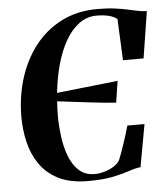

<svg xmlns="http://www.w3.org/2000/svg" viewBox="-54 -800 742 859"><g transform="rotate(-5 317.5 -370.5)"><path d="M307.5 10.5Q227.5 10.5 174.8 -16.2Q122 -43 91.2 -87.8Q60.5 -132.5 47.5 -187.8Q34.5 -243 34.5 -300.5Q34.5 -391 59.5 -472.2Q84.5 -553.5 133 -616.5Q181.5 -679.5 252.5 -716Q323.5 -752.5 415.5 -752.5Q459.5 -752.5 492 -748.2Q524.5 -744 549.2 -738.5Q574 -733 594.2 -728.8Q614.5 -724.5 635 -724L602 -514.5H509.5L501 -700Q487.5 -711.5 464.2 -717.5Q441 -723.5 409.5 -723.5Q365.5 -723.5 330.2 -697.5Q295 -671.5 269 -626Q243 -580.5 226.5 -521Q210 -461.5 203 -394.5L477.5 -424.5L462.5 -328Q442.5 -329 410.2 -332.2Q378 -335.5 340.2 -340Q302.5 -344.5 265.5 -349Q228.5 -353.5 200 -357Q198.5 -339.5 198 -321.5Q197.5 -303.5 197.5 -285Q198 -242.5 204.2 -195.8Q210.5 -149 226 -108.8Q241.5 -68.5 269.2 -43.2Q297 -18 339.5 -18Q360.5 -18 383.5 -24.8Q406.5 -31.5 425.8 -43.5Q445 -55.5 453.5 -72Q457.5 -81.5 464.5 -100.5Q471.5 -119.5 479 -142.2Q486.5 -165 493.2 -186.2Q500 -207.5 503.5 -221.5H580.5L546 -31Q525 -29 495.8 -19Q466.5 -9 421.8 0.8Q377 10.5 307.5 10.5Z"/></g></svg>

Font: Merriweather 144pt
Style: Bold Italic
Weight: 700
Italic angle: -7.8°
Version: Version 2.101